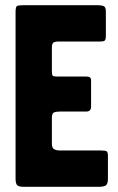

<svg xmlns="http://www.w3.org/2000/svg" viewBox="-20 -720 456 740"><path d="M180 -266V-166Q180 -150 188.5 -145Q197 -140 212 -140H369Q387 -140 391.5 -136.5Q396 -133 396 -118V-32Q396 -11 388 -5.5Q380 0 360 0H72Q53 0 46.5 -6Q40 -12 40 -32V-673Q40 -693 45 -696.5Q50 -700 72 -700H350Q373 -700 380.5 -696Q388 -692 388 -675V-583Q388 -568 384 -564Q380 -560 366 -560H207Q192 -560 186 -556Q180 -552 180 -537V-445Q180 -432 183 -428.5Q186 -425 199 -425H312Q322 -425 326.5 -422Q331 -419 331 -408V-309Q331 -290 312 -290H210Q194 -290 187 -286Q180 -282 180 -266Z"/></svg>

Font: Railroad Gothic CC
Style: Bold
Weight: 700
Designer: indestructible type*
Foundry: Cowboy Collective
Version: Version 1.000